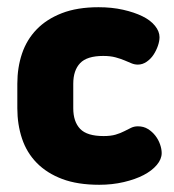

<svg xmlns="http://www.w3.org/2000/svg" viewBox="-20 -502 482 532"><path d="M255 10Q195 10 152.5 -6Q110 -22 82 -50.5Q54 -79 41 -118Q28 -157 28 -202V-270Q28 -315 41 -353.5Q54 -392 81.5 -420.5Q109 -449 151.5 -465.5Q194 -482 253 -482Q290 -482 321 -475Q352 -468 374.5 -457Q397 -446 409.5 -430.5Q422 -415 422 -399Q422 -388 417.5 -375Q413 -362 405.5 -350.5Q398 -339 386.5 -331Q375 -323 362 -323Q353 -323 344.5 -326.5Q336 -330 325.5 -334.5Q315 -339 300.5 -343Q286 -347 266 -347Q221 -347 202 -327Q183 -307 183 -270V-202Q183 -165 202 -145Q221 -125 267 -125Q287 -125 300.5 -129Q314 -133 324.5 -138.5Q335 -144 343.5 -148Q352 -152 362 -152Q378 -152 390 -144.5Q402 -137 410.5 -126Q419 -115 423.5 -102Q428 -89 428 -78Q428 -61 414.5 -45Q401 -29 378 -17Q355 -5 323 2.5Q291 10 255 10Z"/></svg>

Font: AkaAcidDosis
Style: ExtraBold
Weight: 800
Designer: Edgar Tolentino, Pablo Impallari, Igino Marini, Aka-Acid
Foundry: Edgar Tolentino, Pablo Impallari, Igino Marini, Aka-Acid
Version: Version 1.007